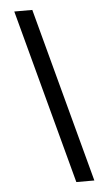

<svg xmlns="http://www.w3.org/2000/svg" viewBox="-54 -736 468 828"><g transform="rotate(-5 180.0 -322.0)"><path d="M242.5 56 40 -700H118L320.5 56Z"/></g></svg>

Font: Urbanist
Style: Regular
Weight: 400
Designer: Corey Hu
Foundry: Corey Hu
Version: Version 1.330; ttfautohint (v1.8.4.7-5d5b)